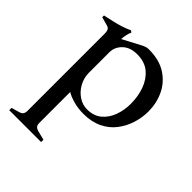

<svg xmlns="http://www.w3.org/2000/svg" viewBox="-193 -563 933 933"><g transform="rotate(45 273.0 -96.5)"><path d="M24 250V234L63 223Q78 219 83.5 211Q89 203 89 189V-339Q89 -359 83.5 -367Q78 -375 64 -378L24 -389V-401Q52 -407 76 -412.5Q100 -418 122.5 -425Q145 -432 168 -443L177 -436Q172 -426 168.5 -411Q165 -396 164 -380H166L257 -428Q264 -432 274 -435.5Q284 -439 294 -439Q367 -439 414 -408.5Q461 -378 484 -329Q507 -280 507 -224Q507 -182 494 -140.5Q481 -99 454.5 -65Q428 -31 387 -11.5Q346 8 291 8Q255 8 222.5 -1Q190 -10 171 -22V191Q171 204 177 211.5Q183 219 199 223L243 234V250ZM288 -20Q334 -20 363 -44.5Q392 -69 406 -107.5Q420 -146 420 -190Q420 -240 404.5 -283.5Q389 -327 356.5 -354.5Q324 -382 272 -382Q224 -382 196.5 -355.5Q169 -329 169 -293V-154Q169 -117 186 -86.5Q203 -56 230 -38Q257 -20 288 -20Z"/></g></svg>

Font: Ibarra Real Nova Medium
Style: Regular
Weight: 500
Designer: Jose Maria Ribagorda & Octavio Pardo
Foundry: Jose Maria Ribagorda
Version: Version 2.000